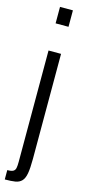

<svg xmlns="http://www.w3.org/2000/svg" viewBox="-148 -771 440 992"><g transform="rotate(15 72.0 -275.5)"><path d="M40 -655V-743H109V-655ZM-5 192V142Q17 142 26.5 136.5Q36 131 38.5 119Q41 107 41 86V-510H108V52Q108 101 103 129.5Q98 158 85 171.5Q72 185 50.5 188.5Q29 192 -5 192Z"/></g></svg>

Font: Saira UltraCondensed Medium
Style: Regular
Weight: 500
Width: 1
Designer: Hector Gatti with collaboration of the Omnibus-Type team
Foundry: Omnibus-Type
Version: Version 1.101